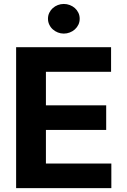

<svg xmlns="http://www.w3.org/2000/svg" viewBox="-20 -971 653 991"><path d="M63.2 0V-727.3H553.3V-600.5H217V-427.2H528.1V-300.4H217V-126.8H554.7V0ZM227.6 -874.3Q227.6 -891 234.4 -905Q241.1 -919 252.5 -929.2Q263.8 -939.3 278.6 -945Q293.3 -950.6 309.3 -950.6Q325.3 -950.6 340.2 -945Q355.1 -939.3 366.5 -929.2Q377.8 -919 384.6 -905Q391.3 -891 391.3 -874.3Q391.3 -857.6 384.6 -843.6Q377.8 -829.5 366.3 -819.2Q354.8 -808.9 340 -803.3Q325.3 -797.6 309.3 -797.6Q293.3 -797.6 278.6 -803.4Q263.8 -809.3 252.5 -819.4Q241.1 -829.5 234.4 -843.8Q227.6 -858 227.6 -874.3Z"/></svg>

Font: Inter P
Style: Bold
Weight: 700
Designer: Rasmus Andersson
Foundry: rsms
Version: Version 3.018;git-588b23468